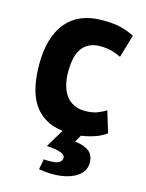

<svg xmlns="http://www.w3.org/2000/svg" viewBox="-111 -582 655 860"><g transform="rotate(15 216.5 -152.0)"><path d="M411 -31Q388 -14 358.5 -4Q329 6 296 11L278 43Q319 47 342.5 64.5Q366 82 366 118Q366 141 354.5 158Q343 175 323 186.5Q303 198 276 204Q249 210 218 210Q187 210 154 204L163 156Q170 157 176 157Q182 157 187 157Q225 157 236 148Q247 139 247 127Q247 99 161 95L211 11Q162 5 128 -16.5Q94 -38 73 -71.5Q52 -105 42.5 -150.5Q33 -196 33 -250Q33 -377 90 -445.5Q147 -514 256 -514Q311 -514 344.5 -505Q378 -496 405 -482L374 -376Q351 -387 328.5 -393Q306 -399 277 -399Q223 -399 195 -363.5Q167 -328 167 -250Q167 -218 174 -191Q181 -164 195 -144Q209 -124 231.5 -112.5Q254 -101 284 -101Q317 -101 340 -109.5Q363 -118 381 -130Z"/></g></svg>

Font: PTSans
Style: Bold
Weight: 700
Designer: A.Korolkova, O.Umpeleva, V.Yefimov
Foundry: ParaType Ltd
Version: Version 2.003W OFL